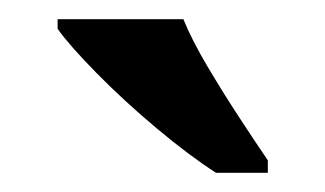

<svg xmlns="http://www.w3.org/2000/svg" viewBox="-20 -786 339 200"><path d="M205 -606Q177 -624 143 -652.5Q109 -681 80.5 -710Q52 -739 40 -756V-766H171Q180 -744 196 -717Q212 -690 229 -664Q246 -638 259 -619V-606Z"/></svg>

Font: Noto Serif Tamil SemiCondensed SemiBold
Style: Italic
Weight: 600
Width: 4
Italic angle: -12°
Designer: Indian Type Foundry, Tom Grace, and the Monotype Design Team
Foundry: Monotype Imaging Inc.
Version: Version 2.003; ttfautohint (v1.8.4.7-5d5b)